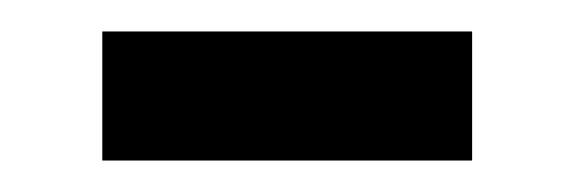

<svg xmlns="http://www.w3.org/2000/svg" viewBox="-20 -383 366 122"><path d="M45 -363H280V-281H45Z"/></svg>

Font: Economica
Style: Bold
Weight: 700
Designer: Vicente Lamonaca
Foundry: Vicente Lamonaca
Version: Version 1.100